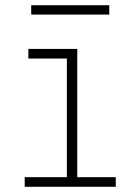

<svg xmlns="http://www.w3.org/2000/svg" viewBox="-20 -718 540 738"><path d="M75 0V-37H237V-493H89V-530H277V-37H425V0ZM100 -662V-698H400V-662Z"/></svg>

Font: Iosevka Slab Extralight
Style: Regular
Weight: 200
Monospace: yes
Designer: Belleve Invis
Foundry: Belleve Invis
Version: Version 11.1.1; ttfautohint (v1.8.3)